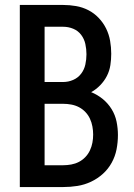

<svg xmlns="http://www.w3.org/2000/svg" viewBox="-20 -755 540 775"><path d="M60 0V-735H235Q261 -735 287 -730.5Q313 -726 336.5 -714Q360 -702 378.5 -682.5Q397 -663 408.5 -639.5Q420 -616 424.5 -590Q429 -564 429 -538Q429 -515 425.5 -492Q422 -469 411.5 -448.5Q401 -428 384.5 -411Q368 -394 348 -383Q373 -373 394.5 -355.5Q416 -338 430.5 -314.5Q445 -291 450.5 -264Q456 -237 456 -210Q456 -181 450.5 -152.5Q445 -124 431 -98.5Q417 -73 395.5 -53.5Q374 -34 347.5 -21.5Q321 -9 292.5 -4.5Q264 0 235 0ZM160 -424H235Q256 -424 275.5 -432.5Q295 -441 307.5 -457.5Q320 -474 324.5 -494.5Q329 -515 329 -536Q329 -557 324.5 -577.5Q320 -598 307.5 -614.5Q295 -631 275.5 -639Q256 -647 235 -647H160ZM160 -88H235Q251 -88 267.5 -91Q284 -94 298.5 -101.5Q313 -109 324.5 -121Q336 -133 343 -148Q350 -163 353 -179Q356 -195 356 -212Q356 -228 353 -244.5Q350 -261 343 -276Q336 -291 324.5 -303Q313 -315 298.5 -322.5Q284 -330 267.5 -333Q251 -336 235 -336H160Z"/></svg>

Font: Iosevka Term Curly Semibold
Style: Regular
Weight: 600
Designer: Belleve Invis
Foundry: Belleve Invis
Version: Version 32.3.0